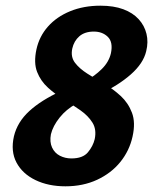

<svg xmlns="http://www.w3.org/2000/svg" viewBox="-20 -641 538 675"><path d="M283 -358Q312 -373 337.5 -398Q363 -423 370 -454Q378 -493 359 -511.5Q340 -530 310 -530Q278 -530 259 -513.5Q240 -497 234 -470Q228 -441 243.5 -420.5Q259 -400 286.5 -382.5Q314 -365 346 -346.5Q378 -328 404.5 -303.5Q431 -279 444 -244.5Q457 -210 446 -161Q435 -111 403 -71.5Q371 -32 321.5 -9Q272 14 210 14Q150 14 104.5 -8Q59 -30 38 -69.5Q17 -109 29 -162Q41 -212 83 -250.5Q125 -289 195 -321L248 -276Q213 -257 189.5 -227.5Q166 -198 159 -169Q154 -142 163 -122.5Q172 -103 190.5 -93.5Q209 -84 231 -84Q271 -84 289 -105.5Q307 -127 313 -152Q320 -186 305 -210Q290 -234 263 -253Q236 -272 205.5 -290.5Q175 -309 149 -332.5Q123 -356 110.5 -388Q98 -420 108 -467Q118 -513 148.5 -547.5Q179 -582 226.5 -601.5Q274 -621 333 -621Q380 -621 413.5 -608.5Q447 -596 467.5 -573.5Q488 -551 495 -522Q502 -493 494 -461Q484 -418 439.5 -379Q395 -340 330 -310Z"/></svg>

Font: Ysabeau ExtraBold
Style: Italic
Weight: 800
Italic angle: -12°
Designer: Christian Thalmann (Catharsis Fonts)
Version: Version 2.002